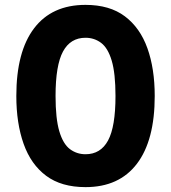

<svg xmlns="http://www.w3.org/2000/svg" viewBox="-20 -759 702 788"><path d="M331 9Q232 9 169.5 -37.5Q107 -84 77 -168.5Q47 -253 47 -365Q47 -547 120 -643Q193 -739 331 -739Q430 -739 492.5 -692Q555 -645 585 -561Q615 -477 615 -365Q615 -183 542 -87Q469 9 331 9ZM331 -126Q393 -126 423.5 -182.5Q454 -239 454 -365Q454 -458 438.5 -510Q423 -562 395 -583Q367 -604 331 -604Q269 -604 238.5 -547.5Q208 -491 208 -365Q208 -272 223.5 -220Q239 -168 267 -147Q295 -126 331 -126Z"/></svg>

Font: BDO Grotesk
Style: Bold
Weight: 700
Designer: Deni Anggara
Foundry: Lokal Container
Version: Version 2.000